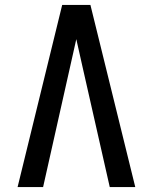

<svg xmlns="http://www.w3.org/2000/svg" viewBox="-20 -755 616 775"><path d="M51 0H154L264 -490Q270 -517 276 -543.5Q282 -570 288 -597Q294 -570 300 -543.5Q306 -517 312 -490L423 0H526L345 -735H231Z"/></svg>

Font: Iosevka Sparkle Medium
Style: Regular
Weight: 500
Designer: Belleve Invis
Foundry: Belleve Invis
Version: Version 4.5.0; ttfautohint (v1.8.3)